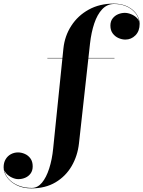

<svg xmlns="http://www.w3.org/2000/svg" viewBox="-230 -780 791 1060"><path d="M-57 260Q-102.5 260 -136.8 243.2Q-171 226.5 -190.5 199.8Q-210 173 -210 143.5Q-210 118 -199 99.5Q-188 81 -169.8 71.2Q-151.5 61.5 -130.5 61.5Q-111.5 61.5 -92.8 69.8Q-74 78 -61.8 95Q-49.5 112 -49.5 138.5Q-49.5 162 -61 177.8Q-72.5 193.5 -90.5 201.2Q-108.5 209 -128.5 209Q-145.5 209 -164.2 200.2Q-183 191.5 -196 176.8Q-209 162 -209 143.5H-208Q-208 165 -197.2 185.5Q-186.5 206 -166.5 222.2Q-146.5 238.5 -118 248Q-89.5 257.5 -54.5 257.5Q-22.5 257.5 1.5 228.8Q25.5 200 41.5 150.5Q57.5 101 63.5 40L120 -511.5Q127 -581 163.5 -637.5Q200 -694 260 -727Q320 -760 397.5 -760Q443 -760 475.2 -743.5Q507.5 -727 524.2 -701.5Q541 -676 541 -648.5Q541 -608.5 517.8 -585Q494.5 -561.5 462 -561.5Q443.5 -561.5 424.5 -569.8Q405.5 -578 392.5 -595.2Q379.5 -612.5 379.5 -638.5Q379.5 -662.5 391.8 -678.2Q404 -694 422.2 -701.5Q440.5 -709 459 -709Q476 -709 494.8 -701.2Q513.5 -693.5 526.8 -679.8Q540 -666 540 -648.5H539Q539 -669 529.8 -688.2Q520.5 -707.5 502.5 -723.2Q484.5 -739 458.8 -748.5Q433 -758 400 -758Q361.5 -758 334.2 -729Q307 -700 290.5 -650.8Q274 -601.5 267 -540L206 11.5Q198.5 80 165.8 136.5Q133 193 76.8 226.5Q20.5 260 -57 260ZM31.5 -458V-460H402V-458Z"/></svg>

Font: Bodoni Moda 96pt
Style: Bold
Weight: 700
Version: Version 2.005